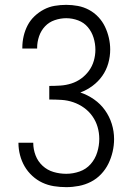

<svg xmlns="http://www.w3.org/2000/svg" viewBox="-20 -763 540 791"><path d="M253 8Q227 8 202 4Q177 0 154.5 -10.5Q132 -21 113 -38.5Q94 -56 81.5 -77.5Q69 -99 62.5 -124Q56 -149 56 -174Q56 -174 56 -174.5Q56 -175 56 -175H117Q117 -175 117 -175Q117 -175 117 -174Q117 -148 126.5 -123Q136 -98 155.5 -80Q175 -62 200.5 -54.5Q226 -47 253 -47Q281 -47 308 -56.5Q335 -66 353.5 -87Q372 -108 380.5 -135.5Q389 -163 389 -191Q389 -216 382 -240Q375 -264 360.5 -284.5Q346 -305 325.5 -319.5Q305 -334 281.5 -342Q258 -350 233 -351.5Q208 -353 183 -353V-409Q206 -409 229 -410.5Q252 -412 274 -419Q296 -426 314.5 -439.5Q333 -453 346.5 -471.5Q360 -490 366.5 -512.5Q373 -535 373 -558Q373 -583 365.5 -607.5Q358 -632 342 -651Q326 -670 302 -679Q278 -688 253 -688Q229 -688 205.5 -680Q182 -672 165.5 -654.5Q149 -637 141 -613.5Q133 -590 133 -566Q133 -565 133 -564.5Q133 -564 133 -563H72Q72 -564 72 -565Q72 -566 72 -567Q72 -591 77.5 -614.5Q83 -638 94 -659Q105 -680 122.5 -696.5Q140 -713 161 -724Q182 -735 205.5 -739Q229 -743 253 -743Q277 -743 301 -738.5Q325 -734 346.5 -722.5Q368 -711 385 -693Q402 -675 412.5 -653Q423 -631 428.5 -607Q434 -583 434 -559Q434 -530 426 -502Q418 -474 401.5 -450.5Q385 -427 361.5 -409.5Q338 -392 311 -382Q341 -372 367.5 -353.5Q394 -335 412.5 -309Q431 -283 440.5 -252.5Q450 -222 450 -190Q450 -164 444 -138Q438 -112 426.5 -88.5Q415 -65 396.5 -45.5Q378 -26 354.5 -14Q331 -2 305 3Q279 8 253 8Z"/></svg>

Font: iosevka_custom_sans_ss08 Light
Style: Regular
Weight: 300
Designer: Belleve Invis
Foundry: Belleve Invis
Version: Version 10.3.0; ttfautohint (v1.8.3)